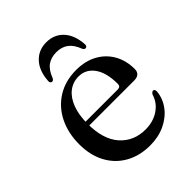

<svg xmlns="http://www.w3.org/2000/svg" viewBox="-192 -756 870 870"><g transform="rotate(-45 243.5 -321.0)"><path d="M454 -283Q454 -266.5 444 -257.5Q434 -248.5 415 -248.5H99V-272.5H333Q352 -272.5 352 -290Q352 -362 324 -401Q296 -440 250 -440Q213 -440 185.2 -418.2Q157.5 -396.5 142.2 -356Q127 -315.5 127 -259.5Q127 -159 173.5 -107Q220 -55 294.5 -55Q344.5 -55 380.8 -79.5Q417 -104 429 -145Q433.5 -151.5 436.8 -153.8Q440 -156 443.5 -156Q448.5 -156 450.8 -151.8Q453 -147.5 453 -141Q449.5 -99 423.5 -64.2Q397.5 -29.5 354.8 -9.2Q312 11 258.5 11Q192 11 141.2 -17.5Q90.5 -46 62.5 -98Q34.5 -150 34.5 -220Q34.5 -291.5 62.2 -347.8Q90 -404 141.5 -436.2Q193 -468.5 263 -468.5Q321 -468.5 364 -444.8Q407 -421 430.5 -379.2Q454 -337.5 454 -283ZM256 -589Q222.5 -589 199.2 -572.5Q176 -556 161.5 -517.5Q156.5 -507.5 149 -507.5Q143.5 -507.5 140.2 -511.8Q137 -516 138 -523.5Q142 -584.5 174 -618.8Q206 -653 256 -653Q306 -653 337.8 -618.8Q369.5 -584.5 373.5 -523.5Q374.5 -516 371.2 -511.8Q368 -507.5 362.5 -507.5Q355 -507.5 350 -517.5Q336 -555 313 -572Q290 -589 256 -589Z"/></g></svg>

Font: Fraunces 60pt
Style: Regular
Weight: 400
Version: Version 1.000;[b76b70a41]